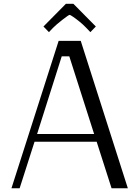

<svg xmlns="http://www.w3.org/2000/svg" viewBox="-20 -1011 748 1031"><path d="M374 -990.7 494.6 -868.7 465.3 -838.4 442.4 -862.3Q427.7 -877.9 407 -894.8Q386.2 -911.6 371.6 -921.4Q356.9 -931.2 354 -931.2Q349.1 -931.2 315.2 -904.8Q281.2 -878.4 265.6 -862.3L242.7 -838.4L213.4 -868.7L334 -990.7ZM294.9 -791.5H413.6L666.5 0H579.1L499 -250H165.5L85.4 0H41.5ZM311.5 -708.5 179.2 -291.5H485.4L352.1 -708.5Z"/></svg>

Font: Resagnicto
Style: Regular
Weight: 500
Version: Version 0.9991